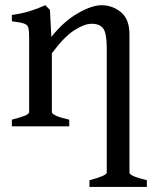

<svg xmlns="http://www.w3.org/2000/svg" viewBox="-20 -489 598 743"><path d="M326.2 234.4V208.5Q393.1 190.9 393.1 178.7V-301.8Q393.1 -359.4 379.9 -378.2Q366.7 -397 334.5 -397Q306.6 -397 267.3 -371.8Q228 -346.7 180.7 -282.7V-55.7Q180.7 -48.3 198.5 -40.5Q216.3 -32.7 248 -25.9V0H25.9V-25.9Q58.1 -34.2 75.4 -41Q92.8 -47.9 92.8 -55.7V-343.8Q92.8 -369.1 89.8 -381.1Q86.9 -393.1 72.8 -397.9Q58.6 -402.8 25.9 -406.7V-431.2Q63 -436 94 -445.6Q125 -455.1 155.3 -468.8L173.3 -450.7L178.7 -346.2Q226.1 -405.8 280.5 -437.3Q335 -468.8 373 -468.8Q415 -468.8 448 -441.9Q481 -415 481 -356V178.7Q481 185.1 495.4 191.9Q509.8 198.7 548.3 208.5V234.4Z"/></svg>

Font: Gentium Book Plus
Style: Regular
Weight: 400
Designer: Victor Gaultney, Annie Olsen, Iska Routamaa, Becca Hirsbrunner
Foundry: SIL International
Version: Version 6.101